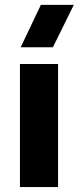

<svg xmlns="http://www.w3.org/2000/svg" viewBox="-20 -760 320 780"><path d="M215.8 -500V0H61V-500ZM64 -567.9 146 -740.2H279.8L194.8 -567.9Z"/></svg>

Font: Human Sans
Style: Bold
Weight: 700
Designer: Tim Radville
Foundry: Continuum
Version: Version 1.000;FEAKit 1.0